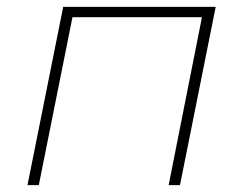

<svg xmlns="http://www.w3.org/2000/svg" viewBox="-20 -539 708 559"><path d="M608 -519 504 0H471L568 -489H191L93 0H60L164 -519Z"/></svg>

Font: Montserrat Alternates ExLight
Style: Italic
Weight: 275
Italic angle: -11.3°
Designer: Julieta Ulanovsky
Foundry: Julieta Ulanovsky
Version: Version 7.200